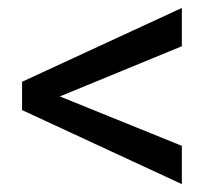

<svg xmlns="http://www.w3.org/2000/svg" viewBox="-20 -556 548 480"><path d="M97.2 -328.1 434.6 -191.4V-95.7L35.2 -280.8V-336.9ZM434.6 -440.4 97.7 -301.8 35.2 -294.9V-351.6L434.6 -536.1Z"/></svg>

Font: Vazirmatn
Style: Regular
Weight: 400
Designer: Saber Rastikerdar
Foundry: Saber Rastikerdar
Version: Version 33.003;September 2, 2022;FontCreator 14.0.0.2862 64-